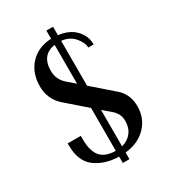

<svg xmlns="http://www.w3.org/2000/svg" viewBox="-192 -851 897 1001"><g transform="rotate(-30 256.0 -350.5)"><path d="M248 48V10Q160 7 105 -35.5Q50 -78 50 -173V-184H129V-162Q129 -93 157 -59.5Q185 -26 248 -25V-283L131 -385Q73 -435 73 -514Q73 -593 120 -644.5Q167 -696 248 -700V-749H288V-698Q355 -690 390 -651.5Q425 -613 425 -569V-563H393Q393 -592 365 -625.5Q337 -659 288 -664V-394L412 -286Q462 -243 462 -170.5Q462 -98 414.5 -49Q367 0 288 8V48ZM248 -663Q163 -650 163 -555Q163 -504 201 -470L248 -429ZM336 -207 288 -248V-29Q326 -39 347.5 -67Q369 -95 369 -136.5Q369 -178 336 -207Z"/></g></svg>

Font: Trochut
Style: Regular
Weight: 400
Designer: Andreu Balius
Foundry: Andreu Balius
Version: Version 1.001